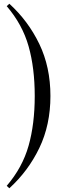

<svg xmlns="http://www.w3.org/2000/svg" viewBox="-20 -826 334 1028"><path d="M30 -806Q131 -714 190.5 -590.5Q250 -467 250 -312Q250 -157 190.5 -33.5Q131 90 30 182L16 169Q100 71 133 -45.5Q166 -162 166 -312Q166 -462 133 -578.5Q100 -695 16 -793Z"/></svg>

Font: Playfair Display
Style: Regular
Weight: 400
Designer: Claus Eggers Sørensen
Foundry: Claus Eggers Sørensen
Version: Version 1.203